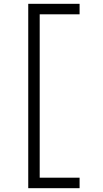

<svg xmlns="http://www.w3.org/2000/svg" viewBox="-20 -843 540 1006"><path d="M128 143V-823H397V-768H188V88H397V143Z"/></svg>

Font: Iosevka Custom Light
Style: Regular
Weight: 300
Monospace: yes
Designer: Belleve Invis
Foundry: Belleve Invis
Version: Version 27.3.5